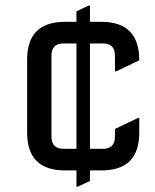

<svg xmlns="http://www.w3.org/2000/svg" viewBox="-20 -616 562 694"><path d="M214.8 0Q78.1 0 78.1 -136.7V-400.4Q78.1 -537.1 214.8 -537.1H256.3V-575.2L300.3 -595.7H305.2V-537.1H346.7Q483.4 -537.1 483.4 -397.9L400.4 -358.4H395.5V-415Q395.5 -459 351.6 -459H305.2V-78.1H351.6Q395.5 -78.1 395.5 -122.1V-149.9L478.5 -189.5H483.4V-136.7Q483.4 0 346.7 0H305.2V38.1L261.2 58.6H256.3V0ZM256.3 -78.1V-459H210Q166 -459 166 -415V-122.1Q166 -78.1 210 -78.1Z"/></svg>

Font: Nova Square
Style: Book
Weight: 400
Designer: Wojciech Kalinowski "wmk69" (wmk69@o2.pl)
Foundry: Wojciech Kalinowski "wmk69" (wmk69@o2.pl)
Version: Version 3.1.0; 2021-05-23